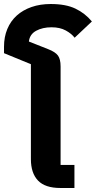

<svg xmlns="http://www.w3.org/2000/svg" viewBox="-71 -937 478 957"><path d="M230 0Q154 0 118.5 -37Q83 -74 83 -144V-617L-51 -672V-704Q-51 -753 -34.5 -792.5Q-18 -832 12.5 -859.5Q43 -887 86 -902Q129 -917 182 -917Q257 -917 305 -894Q353 -871 387 -830L301 -749Q286 -769 257 -785Q228 -801 186 -801Q141 -801 109 -783.5Q77 -766 73 -730L169 -692Q205 -678 218 -660Q231 -642 231 -606V-115H300V0Z"/></svg>

Font: IBM-Poppins
Style: Poppins-Bold
Weight: 700
Designer: Mike Abbink, Paul van der Laan, Pieter van Rosmalen, Ben Mitchell, Mark Frömberg
Foundry: Bold Monday
Version: Version 1.1